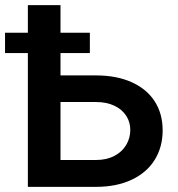

<svg xmlns="http://www.w3.org/2000/svg" viewBox="-43 -727 691 747"><path d="M589.8 -219.7Q589.8 -154.8 558.8 -105Q527.8 -55.2 469 -27.6Q410.2 0 330.1 0H65.4V-520.5H-23.4V-599.6H65.4V-707H192.4V-599.6H306.6V-520.5H192.4V-433.6H330.1Q410.6 -433.6 469.2 -407.2Q527.8 -380.9 558.8 -332.8Q589.8 -284.7 589.8 -219.7ZM330.1 -104.5Q371.6 -104.5 401.9 -120.4Q432.1 -136.2 448 -163.1Q463.9 -189.9 463.9 -221.7Q463.9 -252 448 -276.6Q432.1 -301.3 401.9 -315.7Q371.6 -330.1 330.1 -330.1H192.4V-104.5Z"/></svg>

Font: Pretendard Std SemiBold
Style: Regular
Weight: 600
Designer: Base glyphs from Inter by Rasmus Andersson; Hangeul glyphs from Noto Sans CJK(Source Han Sans) by Jang Soo-young and Kan
Foundry: Kil Hyung-jin
Version: Version 1.309